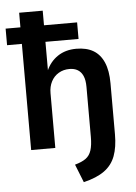

<svg xmlns="http://www.w3.org/2000/svg" viewBox="-59 -750 696 982"><g transform="rotate(-5 288.5 -259.0)"><path d="M331 187 294 94Q330 84 350 69.5Q370 55 378.5 28.5Q387 2 387 -40V-297Q387 -332 377.5 -353.5Q368 -375 350.5 -385.5Q333 -396 308 -396Q277 -396 252.5 -381.5Q228 -367 214.5 -341Q201 -315 201 -281V0H77V-545H1V-630H77V-705H198V-630H368V-545H198V-395H196Q216 -442 256 -469Q296 -496 352 -496Q404 -496 439 -475.5Q474 -455 492.5 -412.5Q511 -370 511 -305V-42Q511 23 494 68.5Q477 114 437.5 142.5Q398 171 331 187Z"/></g></svg>

Font: Nunito Sans 10pt SemiCondensed
Style: Bold
Weight: 700
Width: 4
Designer: Vernon Adams
Foundry: Vernon Adams
Version: Version 3.101;gftools[0.9.27]